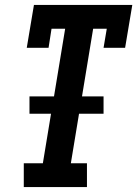

<svg xmlns="http://www.w3.org/2000/svg" viewBox="-20 -755 554 775"><path d="M76 0V-96H153L186 -296H99V-366H198L243 -639H188L176 -562H88L117 -735H514L485 -562H398L411 -639H356L311 -366H398V-296H299L266 -96H331V0Z"/></svg>

Font: Iosevka Gothic
Style: Bold Italic
Weight: 700
Italic angle: -9°
Monospace: yes
Designer: Belleve Invis
Foundry: Belleve Invis
Version: Version 15.5.1; ttfautohint (v1.8.4)